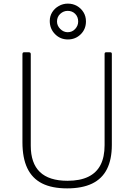

<svg xmlns="http://www.w3.org/2000/svg" viewBox="-20 -1031 742 1061"><path d="M598 -230Q598 -150 571 -96.5Q544 -43 489 -16.5Q434 10 351 10Q267 10 212.5 -17.5Q158 -45 131 -101.5Q104 -158 104 -245V-731Q104 -742 112 -742H140Q150 -742 150 -732V-226Q150 -129 200.5 -80.5Q251 -32 353 -32Q422 -32 467.5 -54Q513 -76 535.5 -119.5Q558 -163 558 -229V-733Q558 -742 566 -742H590Q598 -742 598 -733V-230ZM455 -913Q455 -870 426 -841.5Q397 -813 355 -813Q313 -813 284 -842.5Q255 -872 255 -915Q255 -942 268.5 -963.5Q282 -985 305 -998Q328 -1011 355 -1011Q383 -1011 405.5 -998Q428 -985 441.5 -963Q455 -941 455 -913ZM412 -912Q412 -938 395.5 -954.5Q379 -971 354 -971Q331 -971 313 -954.5Q295 -938 295 -912Q295 -889 313 -871Q331 -853 354 -853Q379 -853 395.5 -871Q412 -889 412 -912Z"/></svg>

Font: Libre Franklin Thin Thin
Style: Regular
Weight: 250
Version: Version 3.000